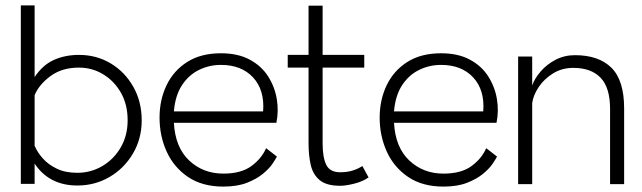

<svg xmlns="http://www.w3.org/2000/svg" viewBox="-20 -681 2375 710"><path d="M57 -661H108V-396Q138 -441 179.5 -459.5Q221 -478 272 -478Q337 -478 389.5 -446.5Q442 -415 473 -360Q504 -305 504 -236Q504 -168 471.5 -113Q439 -58 385 -26.5Q331 5 266 5Q162 5 108 -76V-1H57ZM272 -431Q209 -431 166.5 -399.5Q124 -368 108 -329V-142Q118 -118 138.5 -95Q159 -72 190.5 -57Q222 -42 266 -42Q316 -42 358.5 -67Q401 -92 426.5 -136Q452 -180 452 -236Q452 -294 427.5 -337.5Q403 -381 362 -406Q321 -431 272 -431Z M1004 -102Q1000 -94 988 -76Q976 -58 952.5 -38.5Q929 -19 893 -5Q857 9 806 9Q728 9 675.5 -26.5Q623 -62 596.5 -120Q570 -178 570 -246Q570 -312 596 -366Q622 -420 672.5 -452Q723 -484 797 -484Q860 -484 903.5 -460.5Q947 -437 971.5 -398.5Q996 -360 1003.5 -315Q1011 -270 1002 -227H623Q628 -136 679.5 -87.5Q731 -39 806 -39Q871 -39 909 -66.5Q947 -94 964 -133ZM797 -441Q754 -441 716 -422.5Q678 -404 653 -366Q628 -328 623 -269H953Q959 -348 916 -394.5Q873 -441 797 -441Z M1238 6Q1187 6 1162 -15Q1137 -36 1129 -71.5Q1121 -107 1121 -151V-431H1044V-478H1121V-660H1173V-478H1327V-431H1173V-151Q1173 -99 1186.5 -71.5Q1200 -44 1238 -44Q1263 -44 1283 -50Q1303 -56 1320 -67L1343 -25Q1322 -10 1290.5 -2Q1259 6 1238 6Z M1818 -102Q1814 -94 1802 -76Q1790 -58 1766.5 -38.5Q1743 -19 1707 -5Q1671 9 1620 9Q1542 9 1489.5 -26.5Q1437 -62 1410.5 -120Q1384 -178 1384 -246Q1384 -312 1410 -366Q1436 -420 1486.5 -452Q1537 -484 1611 -484Q1674 -484 1717.5 -460.5Q1761 -437 1785.5 -398.5Q1810 -360 1817.5 -315Q1825 -270 1816 -227H1437Q1442 -136 1493.5 -87.5Q1545 -39 1620 -39Q1685 -39 1723 -66.5Q1761 -94 1778 -133ZM1611 -441Q1568 -441 1530 -422.5Q1492 -404 1467 -366Q1442 -328 1437 -269H1767Q1773 -348 1730 -394.5Q1687 -441 1611 -441Z M1896 0V-472H1948V-365Q1957 -391 1979.5 -417Q2002 -443 2034.5 -460Q2067 -477 2106 -477Q2194 -477 2241 -430.5Q2288 -384 2288 -280V0H2236V-278Q2236 -357 2201 -393.5Q2166 -430 2100 -430Q2058 -430 2025 -409.5Q1992 -389 1972 -359Q1952 -329 1948 -300V0Z"/></svg>

Font: Lil Grotesk Light
Style: Regular
Weight: 300
Designer: Bastien Sozeau
Foundry: NBR — Bastien Sozeau
Version: Version 3.003; ttfautohint (v1.8.4.7-5d5b);gftools[0.9.33]